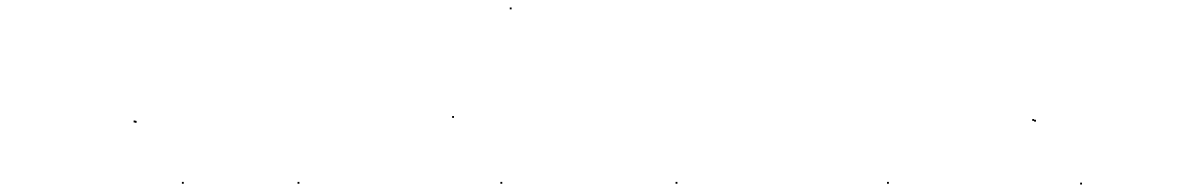

<svg xmlns="http://www.w3.org/2000/svg" viewBox="-20 -566 3149 513"><path d="M337 -239V-244H342V-239ZM340 -238V-243H345V-238Z M466 -75V-80H471V-75Z M775 -75V-80H780V-75ZM1188 -251V-256H1193V-251ZM1342 -541V-546H1347V-541Z M1317 -75V-80H1322V-75Z M1785 -75V-80H1790V-75Z M2350 -75V-80H2355V-75ZM2738 -243V-248H2743V-243ZM2743 -241V-246H2748V-241Z M2866 -73V-78H2871V-73Z"/></svg>

Font: FRB American Cursive Just Beginnings
Style: Italic
Weight: 400
Italic angle: -25°
Version: Version 2.0;Modular Font Editor K font №1